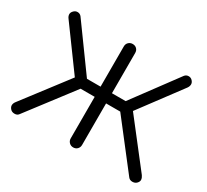

<svg xmlns="http://www.w3.org/2000/svg" viewBox="-153 -1018 1352 1256"><g transform="rotate(30 523.0 -390.5)"><path d="M47 -11Q34 -25 34.5 -39.5Q35 -54 46 -68L301 -402L74 -713Q63 -727 62.5 -741.5Q62 -756 75 -769Q87 -782 104.5 -781.5Q122 -781 133 -767L401 -397L108 -13Q98 1 78 1Q58 1 47 -11ZM520 0Q502 0 489.5 -12.5Q477 -25 477 -43V-357H321V-434H477V-738Q477 -757 489.5 -769Q502 -781 520 -781Q539 -781 551 -769Q563 -757 563 -738V-434H720V-357H563V-43Q563 -25 551 -12.5Q539 0 520 0ZM999 -11Q987 1 967.5 1Q948 1 937 -13L639 -397L913 -767Q924 -781 941.5 -781.5Q959 -782 971 -769Q983 -756 982.5 -741.5Q982 -727 972 -713L740 -402L1000 -68Q1010 -54 1011.5 -39.5Q1013 -25 999 -11Z"/></g></svg>

Font: Comfortaa Medium
Style: Regular
Weight: 500
Designer: Johan Aakerlund
Foundry: Johan Aakerlund
Version: Version 3.104; ttfautohint (v1.8.1.43-b0c9)